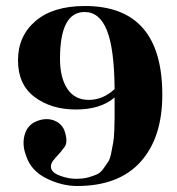

<svg xmlns="http://www.w3.org/2000/svg" viewBox="-20 -608 591 640"><path d="M263 -588Q521 -588 521 -292Q521 -149 448.5 -68.5Q376 12 237 12Q186 12 134.5 -13.5Q83 -39 67 -89Q53 -125 62 -158Q71 -191 101 -203.5Q131 -216 157 -207.5Q183 -199 194 -175Q208 -136 195.5 -118.5Q183 -101 164.5 -81.5Q146 -62 150.5 -46.5Q155 -31 182 -21.5Q209 -12 233 -12Q257 -12 273.5 -16.5Q290 -21 302.5 -26.5Q315 -32 324.5 -45.5Q334 -59 340.5 -68.5Q347 -78 351 -99.5Q355 -121 357.5 -133.5Q360 -146 361 -174.5Q362 -203 362 -216V-283Q315 -243 233 -243Q151 -243 95.5 -284.5Q40 -326 40 -407Q40 -488 98.5 -538Q157 -588 263 -588ZM180 -412Q180 -349 204.5 -312Q229 -275 276 -275Q323 -275 362 -311Q361 -445 336.5 -506.5Q312 -568 262 -568Q180 -568 180 -412Z"/></svg>

Font: Rozha One
Style: Regular
Weight: 400
Designer: Tim Donaldson, Indian Type Foundry
Foundry: Indian Type Foundry
Version: Version 1.301;PS 1.0;hotconv 1.0.78;makeotf.lib2.5.61930; tt